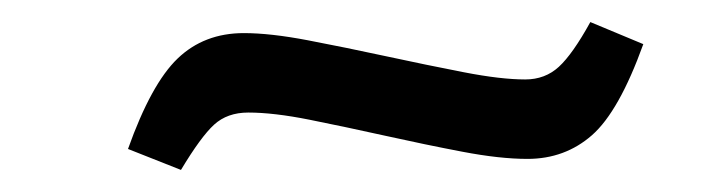

<svg xmlns="http://www.w3.org/2000/svg" viewBox="-20 -396 642 174"><path d="M458 -252Q433 -252 399 -258.5Q365 -265 329 -273Q293 -281 260.5 -287.5Q228 -294 205 -294Q186 -294 174 -283Q162 -272 144 -242L96 -261Q117 -320 141 -343Q165 -366 201 -366Q225 -366 259 -359.5Q293 -353 330 -345Q367 -337 400.5 -330.5Q434 -324 456 -324Q474 -324 486.5 -335.5Q499 -347 515 -376L563 -356Q541 -295 516.5 -273.5Q492 -252 458 -252Z"/></svg>

Font: Literata 36pt SemiBold
Style: Italic
Weight: 600
Italic angle: -2°
Designer: Latin by Veronika Burian and Jose Scaglione. Greek by Irene Vlachou. Cyrillic by Vera Evstafieva
Foundry: TypeTogether
Version: Version 3.002